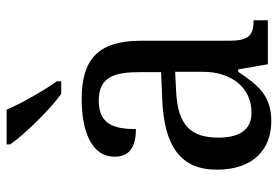

<svg xmlns="http://www.w3.org/2000/svg" viewBox="-146 -660 816 563"><g transform="rotate(-90 261.5 -378.0)"><path d="M268 -606H305V-619C278 -657 241 -721 222 -766H120V-756C143 -721 218 -642 268 -606ZM188 10C265 10 294 -30 333 -87H340L355 0H484V-42H481C439 -42 424 -58 424 -114V-373C424 -500 367 -546 253 -546C157 -546 84 -516 84 -450C84 -406 112 -387 165 -387C165 -451 179 -496 248 -496C321 -496 332 -446 332 -373V-313L256 -310C115 -305 46 -256 46 -150C46 -41 107 10 188 10ZM213 -48C163 -48 140 -83 140 -145C140 -223 173 -264 275 -269L333 -272V-191C333 -106 286 -48 213 -48Z"/></g></svg>

Font: Noto Serif Thai SemiCondensed
Style: Regular
Weight: 400
Width: 4
Designer: Monotype Design Team
Foundry: Monotype Imaging Inc.
Version: Version 2.002